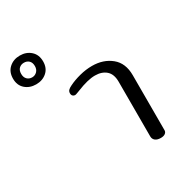

<svg xmlns="http://www.w3.org/2000/svg" viewBox="-416 -967 1067 1116"><g transform="rotate(-30 117.5 -409.5)"><path d="M-229 -725Q-229 -770 -200 -796Q-171 -822 -128 -822Q-85 -822 -56 -796Q-27 -770 -27 -725Q-27 -680 -56 -654.5Q-85 -629 -128 -629Q-171 -629 -200 -654.5Q-229 -680 -229 -725ZM-82 -725Q-82 -749 -95 -761.5Q-108 -774 -128 -774Q-148 -774 -161 -761.5Q-174 -749 -174 -725Q-174 -702 -161 -689Q-148 -676 -128 -676Q-109 -676 -95.5 -689.5Q-82 -703 -82 -725ZM294 -36V-403Q294 -454 266 -478.5Q238 -503 192 -503Q144 -503 70 -473Q66 -472 54 -467Q42 -462 36 -462Q28 -462 21.5 -468Q15 -474 15 -486Q15 -498 22.5 -506Q30 -514 45 -521Q79 -538 121.5 -549Q164 -560 205 -560Q281 -560 332.5 -518Q384 -476 384 -395V-25Q384 -13 373.5 -5Q363 3 344 3Q320 3 307 -7.5Q294 -18 294 -36Z"/></g></svg>

Font: Maitree Medium
Style: Regular
Weight: 500
Designer: CadsonDemak Team
Foundry: CadsonDemak
Version: Version 1.010